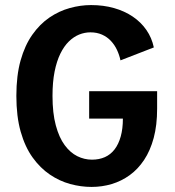

<svg xmlns="http://www.w3.org/2000/svg" viewBox="-20 -726 690 757"><path d="M341 11Q299 11 256.8 -0.5Q214.5 -12 176.5 -37.8Q138.5 -63.5 108.5 -105.2Q78.5 -147 61.5 -207Q44.5 -267 44.5 -348Q44.5 -428 61.2 -487.8Q78 -547.5 107.5 -589.2Q137 -631 174.8 -656.8Q212.5 -682.5 254.8 -694.2Q297 -706 339 -706Q388 -706 429.5 -694.2Q471 -682.5 503.5 -660.5Q536 -638.5 557.2 -607.8Q578.5 -577 586.5 -539L455 -488Q450.5 -509.5 441.2 -529.2Q432 -549 417.2 -564.8Q402.5 -580.5 382.2 -589.5Q362 -598.5 336.5 -598.5Q314 -598.5 292.2 -589.8Q270.5 -581 251.5 -562.5Q232.5 -544 218 -514.5Q203.5 -485 195.2 -443.5Q187 -402 187 -348Q187 -280 200 -231.8Q213 -183.5 235 -153.8Q257 -124 284.8 -110.2Q312.5 -96.5 342.5 -96.5Q371 -96.5 393.5 -106.5Q416 -116.5 431.8 -137Q447.5 -157.5 456 -188Q464.5 -218.5 464.5 -258.5H331.5V-366.5H599.5V-297.5Q599.5 -232.5 586 -182.2Q572.5 -132 548.2 -95.5Q524 -59 491.5 -35.5Q459 -12 420.8 -0.5Q382.5 11 341 11Z"/></svg>

Font: Trispace Thin SemiBold
Style: Regular
Weight: 600
Version: Version 1.210